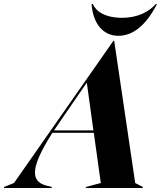

<svg xmlns="http://www.w3.org/2000/svg" viewBox="-106 -940 805 960"><path d="M-36 -25 -86 -5V0H153V-5L134 -10C57 -27 30 -79 156 -276H363L398 -25L323 -5V0H608V-5L570 -25L465 -736H461ZM164 -288 196 -335 328 -527 361 -288ZM352 -920C358 -827 406 -761 486 -761C559 -761 625 -814 679 -920H673C640 -883 586 -851 504 -851C419 -851 373 -884 358 -920Z"/></svg>

Font: Nyght Serif Bold Italic
Style: Regular
Weight: 700
Italic angle: -16°
Designer: Maksym Kobuzan
Version: Version 0.410;Glyphs 3.1.2 (3151)